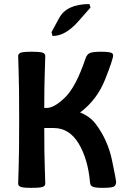

<svg xmlns="http://www.w3.org/2000/svg" viewBox="-20 -906 612 934"><path d="M369.6 -358.9Q418 -339.8 445.8 -302.7Q504.4 -224.6 524.7 -127.2Q544.9 -29.8 544.9 -22.5Q544.9 -2.9 532.2 2.4Q519.5 7.8 479 7.8Q443.8 7.8 431.4 2.4Q418.9 -2.9 418 -17.6Q408.2 -131.8 362.8 -207.5Q317.4 -283.2 241.2 -283.2H195.3Q195.3 -156.2 197.8 -94.7Q200.2 -33.2 200.2 -12.7Q200.2 -2.9 189.7 2.4Q179.2 7.8 131.8 7.8Q89.8 7.8 79.1 2.4Q68.4 -2.9 68.4 -12.7Q68.4 -33.2 70.8 -94.7Q73.2 -156.2 73.2 -323.2Q73.2 -490.2 70.8 -551.8Q68.4 -613.3 68.4 -633.8Q68.4 -643.6 79.1 -648.9Q89.8 -654.3 131.8 -654.3Q179.2 -654.3 189.7 -648.9Q200.2 -643.6 200.2 -633.8Q200.2 -613.3 197.8 -551.8Q195.3 -490.2 195.3 -380.9H207Q244.1 -380.9 297.1 -432.6Q350.1 -484.4 396.5 -623Q403.8 -643.6 419.4 -648.9Q435.1 -654.3 470.2 -654.3Q510.3 -654.3 522 -648.9Q530.3 -645 530.3 -636.7Q530.3 -617.7 491 -518.8Q451.7 -419.9 369.6 -358.9ZM235.8 -731 230.5 -749.5 267.6 -817.9Q304.2 -886.2 415 -886.2L420.4 -869.6L359.4 -800.3Q297.9 -731 235.8 -731Z"/></svg>

Font: ALMAS
Style: Bold
Weight: 700
Designer: ALMAS Font/ by Husham Jawad Kadhim, derived from the Bainsely font by/ Paul James MIller
Foundry: High-Logic / Made with FontCreator
Version: Version 1.411;September 19, 2021;FontCreator 14.0.0.2814 32-